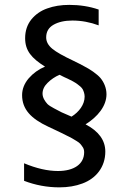

<svg xmlns="http://www.w3.org/2000/svg" viewBox="-20 -746 562 802"><path d="M278.8 -258.8 237.3 -276.9 205.6 -293.5C192.9 -300.3 183.6 -306.2 178.2 -311.5C168 -322.8 157.7 -337.9 157.7 -355C157.7 -371.1 164.6 -386.2 178.7 -399.9C192.9 -414.1 209.5 -425.3 228.5 -433.6L249.5 -423.3C259.8 -418.9 266.6 -415.5 270 -413.6C273.9 -412.1 279.8 -409.2 287.1 -404.8C294.9 -400.4 300.3 -397 303.2 -394.5C309.6 -390.1 321.8 -380.4 325.7 -372.6C329.6 -364.7 333.5 -354 333.5 -342.3C333.5 -309.1 310.1 -278.3 278.8 -258.8ZM228 36.6C263.7 36.6 295.9 31.2 324.2 20.5C381.3 -0.5 419.9 -48.3 419.9 -112.8C419.9 -159.7 392.6 -197.8 337.4 -226.6C388.2 -258.3 424.8 -303.2 424.8 -352.1C424.8 -379.4 413.6 -403.3 399.4 -420.4C392.1 -428.7 381.8 -437.5 368.7 -446.8C355.5 -456.1 342.8 -463.4 331.5 -469.2C320.3 -475.6 305.7 -482.9 286.6 -492.2C245.1 -511.7 215.3 -528.3 198.2 -542.5C181.2 -556.6 172.9 -572.3 172.9 -589.8C172.9 -613.3 183.1 -630.9 203.6 -642.6C224.1 -654.3 250.5 -660.2 282.2 -660.2C319.8 -660.2 356.4 -653.3 392.1 -640.1V-706.1C354 -719.2 313 -725.6 269.5 -725.6C235.4 -725.6 204.6 -720.7 177.7 -710.9C150.9 -701.7 128.4 -686 110.8 -664.6C93.8 -643.1 85 -617.2 85 -586.4C85 -534.2 111.8 -502.9 168 -467.8C141.1 -456.5 118.2 -439.9 99.6 -418.5C81.5 -397 72.3 -373.5 72.3 -348.6C72.3 -289.6 109.4 -250.5 181.6 -216.8C187.5 -214.4 195.8 -210.4 206.5 -205.1C220.2 -198.7 230 -194.3 236.3 -190.9L260.7 -178.7C271 -173.8 278.8 -169.9 283.2 -167C287.6 -164.6 293.5 -161.1 300.3 -156.7C314 -148.4 317.4 -143.1 323.2 -134.8C329.6 -127 331.5 -119.1 331.5 -109.9C331.5 -60.5 289.1 -31.7 222.2 -31.7C179.2 -31.7 131.8 -42.5 80.6 -64V9.3C127.4 27.3 176.8 36.6 228 36.6Z"/></svg>

Font: Ride
Style: Regular
Weight: 400
Version: Version 3.000